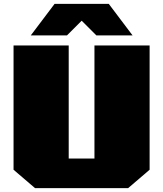

<svg xmlns="http://www.w3.org/2000/svg" viewBox="-20 -972 843 992"><path d="M139 -789 262 -952H542L665 -789H478L402 -865L326 -789ZM161 0 50 -95V-737H335V-153H468V-737H753V-95L642 0Z"/></svg>

Font: Tomorrow ExtraBold
Style: Regular
Weight: 800
Designer: Tony de Marco, Monica Rizzolli
Foundry: Just in Type
Version: Version 2.002